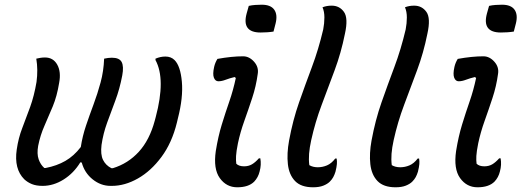

<svg xmlns="http://www.w3.org/2000/svg" viewBox="-20 -781 2213 815"><path d="M134 -532Q142 -534 151.5 -535.5Q161 -537 171 -537Q206 -537 223 -506.5Q240 -476 231 -429Q222 -373 204 -329.5Q186 -286 168.5 -246.5Q151 -207 142 -162Q136 -128 144 -105Q152 -82 168 -68H174Q221 -77 257.5 -98Q294 -119 323 -157Q330 -203 345 -247.5Q360 -292 377 -337.5Q394 -383 407 -431Q420 -479 422 -532Q430 -534 439 -535Q448 -536 455 -536Q487 -536 496.5 -517.5Q506 -499 499 -461Q488 -403 469.5 -354Q451 -305 434.5 -259.5Q418 -214 411 -166Q406 -125 417.5 -102Q429 -79 453 -67H459Q524 -87 569.5 -137Q615 -187 637 -269L641 -284Q684 -445 640 -526V-532Q661 -541 682 -541Q706 -541 721 -526Q746 -501 752 -434Q758 -367 735 -278L731 -261Q710 -175 665.5 -115Q621 -55 565.5 -23.5Q510 8 455 8H449Q408 8 373.5 -19.5Q339 -47 327 -91L321 -92Q293 -46 250 -19Q207 8 161 8Q134 8 115.5 0.5Q97 -7 83 -20Q39 -64 51 -146Q58 -195 74.5 -237.5Q91 -280 108 -327Q125 -374 135 -433Q142 -485 134 -532Z M903 -531Q964 -542 1012 -542Q1038 -542 1058.5 -519Q1079 -496 1074 -467Q1067 -415 1050.5 -365Q1034 -315 1017 -267.5Q1000 -220 990 -173Q983 -138 982 -119Q981 -100 983 -86Q994 -75 1016 -75Q1035 -75 1049.5 -83.5Q1064 -92 1079 -109H1085Q1090 -82 1082 -53Q1076 -28 1059 -10Q1035 14 987 14Q941 14 913 -25Q885 -64 896 -140Q906 -202 921.5 -252.5Q937 -303 953.5 -350.5Q970 -398 981 -450L976 -454Q955 -449 938 -442.5Q921 -436 907 -436Q894 -436 888 -451Q882 -466 889 -497Q893 -515 903 -531ZM1036 -756Q1049 -759 1063.5 -760Q1078 -761 1091 -761Q1129 -761 1144 -740Q1159 -719 1150 -682L1141 -647Q1129 -645 1114.5 -644Q1100 -643 1086 -643Q1005 -643 1027 -724Z M1352 -656Q1357 -682 1357 -707Q1357 -732 1349 -750Q1366 -757 1388 -757Q1421 -757 1440 -730.5Q1459 -704 1444 -637Q1428 -557 1400.5 -483Q1373 -409 1345.5 -336Q1318 -263 1301 -186Q1294 -154 1292 -128.5Q1290 -103 1293 -80Q1308 -71 1329 -71Q1349 -71 1368 -79Q1387 -87 1403 -108H1409Q1411 -97 1410 -84.5Q1409 -72 1404 -52Q1400 -39 1394.5 -29Q1389 -19 1380 -10Q1370 0 1352.5 7Q1335 14 1309 14Q1258 14 1232.5 -12.5Q1207 -39 1202 -84Q1197 -129 1207 -184Q1223 -271 1249.5 -346.5Q1276 -422 1304 -496.5Q1332 -571 1352 -656Z M1702 -656Q1707 -682 1707 -707Q1707 -732 1699 -750Q1716 -757 1738 -757Q1771 -757 1790 -730.5Q1809 -704 1794 -637Q1778 -557 1750.5 -483Q1723 -409 1695.5 -336Q1668 -263 1651 -186Q1644 -154 1642 -128.5Q1640 -103 1643 -80Q1658 -71 1679 -71Q1699 -71 1718 -79Q1737 -87 1753 -108H1759Q1761 -97 1760 -84.5Q1759 -72 1754 -52Q1750 -39 1744.5 -29Q1739 -19 1730 -10Q1720 0 1702.5 7Q1685 14 1659 14Q1608 14 1582.5 -12.5Q1557 -39 1552 -84Q1547 -129 1557 -184Q1573 -271 1599.5 -346.5Q1626 -422 1654 -496.5Q1682 -571 1702 -656Z M1923 -531Q1984 -542 2032 -542Q2058 -542 2078.5 -519Q2099 -496 2094 -467Q2087 -415 2070.5 -365Q2054 -315 2037 -267.5Q2020 -220 2010 -173Q2003 -138 2002 -119Q2001 -100 2003 -86Q2014 -75 2036 -75Q2055 -75 2069.5 -83.5Q2084 -92 2099 -109H2105Q2110 -82 2102 -53Q2096 -28 2079 -10Q2055 14 2007 14Q1961 14 1933 -25Q1905 -64 1916 -140Q1926 -202 1941.5 -252.5Q1957 -303 1973.5 -350.5Q1990 -398 2001 -450L1996 -454Q1975 -449 1958 -442.5Q1941 -436 1927 -436Q1914 -436 1908 -451Q1902 -466 1909 -497Q1913 -515 1923 -531ZM2056 -756Q2069 -759 2083.5 -760Q2098 -761 2111 -761Q2149 -761 2164 -740Q2179 -719 2170 -682L2161 -647Q2149 -645 2134.5 -644Q2120 -643 2106 -643Q2025 -643 2047 -724Z"/></svg>

Font: Recursive Sn Csl St
Style: Italic
Weight: 400
Italic angle: -15°
Version: Version 1.079;hotconv 1.0.112;makeotfexe 2.5.65598; ttfautoh